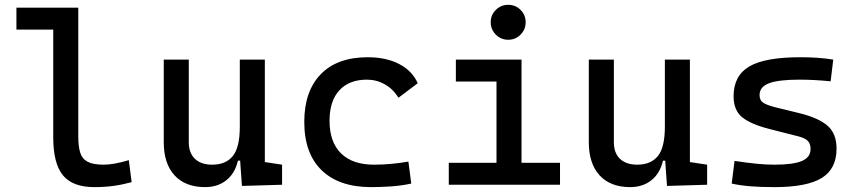

<svg xmlns="http://www.w3.org/2000/svg" viewBox="-20 -764 3556 794"><path d="M370.1 9.8Q280.3 9.8 240.2 -39.1Q200.2 -87.9 200.2 -195.3V-732.4H303.7V-200.2Q303.7 -159.2 311.5 -133.3Q319.3 -107.4 342 -95.2Q364.7 -83 409.2 -83Q449.7 -83 512.7 -101.6L524.4 -10.7Q484.9 0 448.5 4.9Q412.1 9.8 370.1 9.8ZM47.9 -641.6V-732.4H209V-641.6Z M828.1 9.8Q746.6 9.8 701.9 -38.8Q657.2 -87.4 657.2 -175.8V-517.6H760.7V-175.8Q760.7 -131.3 786.1 -107.2Q811.5 -83 857.4 -83Q914.1 -83 942.9 -118.9Q971.7 -154.8 971.7 -239.3L998 -99.6H963.9Q951.7 -46.9 916 -18.6Q880.4 9.8 828.1 9.8ZM980.5 4.9 971.7 -119.1V-210H1075.2V-93.8L1146.5 -83V0ZM971.7 -146.5V-517.6H1075.2V-175.8Z M1514.6 9.8Q1382.3 9.8 1310.3 -59.8Q1238.3 -129.4 1238.3 -259.8Q1238.3 -386.7 1306.4 -457Q1374.5 -527.3 1501 -527.3Q1576.7 -527.3 1630.6 -499.3Q1684.6 -471.2 1707.5 -419.9L1627.9 -359.9Q1606 -395.5 1571.8 -415Q1537.6 -434.6 1497.1 -434.6Q1423.8 -434.6 1383.3 -390.4Q1342.8 -346.2 1342.8 -264.6Q1342.8 -176.3 1390.4 -129.6Q1438 -83 1526.4 -83Q1562.5 -83 1598.6 -86.4Q1634.8 -89.8 1668.9 -95.7L1680.7 -4.9Q1640.6 3.9 1597.9 6.8Q1555.2 9.8 1514.6 9.8Z M2033.2 0V-488.3H2136.7V0ZM1835.9 0V-90.8H2043V0ZM2127 0V-90.8H2295.9V0ZM1865.2 -426.8V-517.6H2136.7V-426.8ZM2081.5 -599.6Q2051.8 -599.6 2030.5 -620.8Q2009.3 -642.1 2009.3 -671.9Q2009.3 -702.1 2030.5 -723.1Q2051.8 -744.1 2081.5 -744.1Q2111.8 -744.1 2132.8 -723.1Q2153.8 -702.1 2153.8 -671.9Q2153.8 -642.1 2132.8 -620.8Q2111.8 -599.6 2081.5 -599.6Z M2585.9 9.8Q2504.4 9.8 2459.7 -38.8Q2415 -87.4 2415 -175.8V-517.6H2518.6V-175.8Q2518.6 -131.3 2543.9 -107.2Q2569.3 -83 2615.2 -83Q2671.9 -83 2700.7 -118.9Q2729.5 -154.8 2729.5 -239.3L2755.9 -99.6H2721.7Q2709.5 -46.9 2673.8 -18.6Q2638.2 9.8 2585.9 9.8ZM2738.3 4.9 2729.5 -119.1V-210H2833V-93.8L2904.3 -83V0ZM2729.5 -146.5V-517.6H2833V-175.8Z M3182.6 9.8Q3124 9.8 3082.3 6.3Q3040.5 2.9 3005.9 -4.9L3017.6 -98.6Q3068.8 -90.8 3108.2 -86.9Q3147.5 -83 3182.6 -83Q3261.2 -83 3296.6 -98.4Q3332 -113.8 3332 -147.5Q3332 -170.9 3319.6 -182.4Q3307.1 -193.8 3281.2 -200.2L3162.1 -230.5Q3085.4 -250 3049.6 -278.8Q3013.7 -307.6 3013.7 -366.2Q3013.7 -451.2 3078.9 -489.3Q3144 -527.3 3289.1 -527.3Q3326.7 -527.3 3359.1 -525.1Q3391.6 -522.9 3425.8 -517.6L3415 -427.7Q3375.5 -431.6 3345.2 -433.1Q3314.9 -434.6 3286.1 -434.6Q3199.2 -434.6 3160.2 -419.7Q3121.1 -404.8 3121.1 -371.1Q3121.1 -348.6 3137.2 -338.6Q3153.3 -328.6 3186.5 -320.3L3282.2 -296.9Q3363.8 -277.3 3401.6 -244.6Q3439.5 -211.9 3439.5 -149.4Q3439.5 -65.9 3378.4 -28.1Q3317.4 9.8 3182.6 9.8Z"/></svg>

Font: Cascadia Code
Style: Regular
Weight: 400
Designer: Aaron Bell
Foundry: Saja Typeworks
Version: Version 2404.023